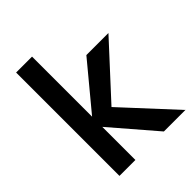

<svg xmlns="http://www.w3.org/2000/svg" viewBox="-209 -856 972 972"><g transform="rotate(-45 277.0 -370.0)"><path d="M75 -740H189V-310L389 -551H547L293 -275L547 0H393L189 -237V0H75Z"/></g></svg>

Font: SVN-Poppins Medium
Style: Regular
Weight: 500
Designer: Ninad Kale (Devanagari), Jonny Pinhorn (Latin)
Foundry: Indian Type Foundry
Version: Version 3.002 2017; ttfautohint (v1.8.3)